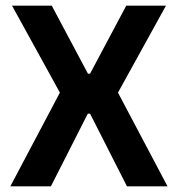

<svg xmlns="http://www.w3.org/2000/svg" viewBox="-20 -659 629 679"><path d="M16.5 0 199.5 -346V-317.5L22.5 -639H163L291 -398.5H298.5L426.5 -639H567L389.5 -317.5V-346L572.5 0H429L298.5 -257H290.5L160 0Z"/></svg>

Font: Anek Latin Medium SemiBold
Style: Regular
Weight: 600
Version: Version 1.003